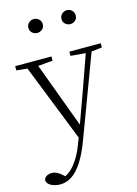

<svg xmlns="http://www.w3.org/2000/svg" viewBox="-161 -838 849 1188"><g transform="rotate(-15 264.0 -244.5)"><path d="M73 271Q42 271 16.5 258.5Q-9 246 -12 223Q-9 206 5.5 197.5Q20 189 39 189Q56 189 72.5 197.5Q89 206 105 221L133 246L103 259L83 242Q133 231 173.5 183Q214 135 241 62L269 -11L272 -19L362 -268L447 -508H485L277 48Q248 125 216 174.5Q184 224 148.5 247.5Q113 271 73 271ZM266 43 48 -508H117L289 -44L295 -30ZM-8 -481V-508H224V-481L114 -471H90ZM339 -481V-508H540V-481L459 -472H445ZM177 -671Q160 -671 146 -683Q132 -695 132 -715Q132 -735 146 -747.5Q160 -760 177 -760Q196 -760 210 -747.5Q224 -735 224 -715Q224 -695 210 -683Q196 -671 177 -671ZM390 -671Q372 -671 358 -683Q344 -695 344 -715Q344 -735 358 -747.5Q372 -760 390 -760Q408 -760 421.5 -747.5Q435 -735 435 -715Q435 -695 421.5 -683Q408 -671 390 -671Z"/></g></svg>

Font: Noto Serif KR
Style: Regular
Weight: 200
Designer: Ryoko NISHIZUKA 西塚涼子 (kana & ideographs); Frank Grießhammer (Latin, Greek & Cyrillic); Wenlong ZHANG 张文龙 (bopomofo); San
Foundry: Adobe
Version: Version 2.001;hotconv 1.1.0;makeotfexe 2.6.0